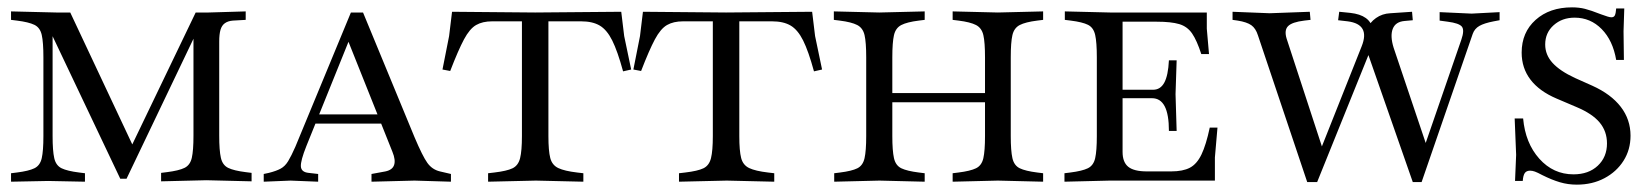

<svg xmlns="http://www.w3.org/2000/svg" viewBox="-20 -491 4490 522"><path d="M10 3V-20L26 -22Q58 -26 73.5 -33.5Q89 -41 93.5 -61Q98 -81 98 -121V-335Q98 -376 93.5 -396Q89 -416 73.5 -423.5Q58 -431 26 -435L10 -437V-460L133 -457H171L353 -70H326L512 -457H547L648 -460V-437L613 -435Q600 -434 591.5 -428Q583 -422 579.5 -410Q576 -398 576 -378V-122Q576 -82 580.5 -62Q585 -42 600.5 -34.5Q616 -27 648 -23L664 -21V2L541 -1L418 2V-21L434 -23Q466 -27 481.5 -34.5Q497 -42 501.5 -62Q506 -82 506 -122V-420L521 -417L324 -5H307L109 -422L123 -425V-121Q123 -81 127.5 -61Q132 -41 147.5 -33.5Q163 -26 195 -22L211 -20V3L111 1Z M697 3V-18L711 -21Q731 -26 743 -32.5Q755 -39 763.5 -53Q772 -67 783 -92L934 -457H967L1107 -118Q1129 -66 1142 -48Q1155 -30 1176 -25L1206 -18V3L1107 0L990 3V-18L1028 -25Q1047 -29 1051.5 -42.5Q1056 -56 1047 -78L916 -406H939L813 -94Q797 -54 798 -38.5Q799 -23 819 -21L845 -18V3L770 0ZM829 -155 840 -180H1013L1022 -155Z M1307 3V-20L1324 -22Q1358 -26 1373.5 -33.5Q1389 -41 1394 -61Q1399 -81 1399 -121V-449H1471V-121Q1471 -81 1476 -61.5Q1481 -42 1498 -34Q1515 -26 1549 -22L1566 -20V3L1437 0ZM1674 -297Q1659 -352 1644.5 -381Q1630 -410 1610.5 -421.5Q1591 -433 1560 -433H1318Q1292 -433 1274.5 -423Q1257 -413 1241.5 -384Q1226 -355 1204 -298L1183 -302L1201 -393L1209 -459L1435 -457L1669 -459L1677 -393L1696 -302Z M1826 3V-20L1843 -22Q1877 -26 1892.5 -33.5Q1908 -41 1913 -61Q1918 -81 1918 -121V-449H1990V-121Q1990 -81 1995 -61.5Q2000 -42 2017 -34Q2034 -26 2068 -22L2085 -20V3L1956 0ZM2193 -297Q2178 -352 2163.5 -381Q2149 -410 2129.5 -421.5Q2110 -433 2079 -433H1837Q1811 -433 1793.5 -423Q1776 -413 1760.5 -384Q1745 -355 1723 -298L1702 -302L1720 -393L1728 -459L1954 -457L2188 -459L2196 -393L2215 -302Z M2248 3V-20L2264 -22Q2296 -26 2311 -33.5Q2326 -41 2330.5 -61Q2335 -81 2335 -121V-335Q2335 -376 2330.5 -395.5Q2326 -415 2310.5 -423Q2295 -431 2263 -435L2247 -437V-460L2370 -457H2371L2494 -460V-437L2478 -435Q2446 -431 2430.5 -423Q2415 -415 2410.5 -395.5Q2406 -376 2406 -335V-121Q2406 -81 2410.5 -61Q2415 -41 2430.5 -33.5Q2446 -26 2478 -22L2494 -20V3L2371 0ZM2400 -213V-238H2664V-213ZM2570 3V-20L2586 -22Q2618 -26 2633.5 -33.5Q2649 -41 2653.5 -61Q2658 -81 2658 -121V-335Q2658 -376 2653.5 -395.5Q2649 -415 2633.5 -423Q2618 -431 2586 -435L2570 -437V-460L2693 -457L2816 -460V-437L2800 -435Q2768 -431 2752.5 -423Q2737 -415 2732.5 -395.5Q2728 -376 2728 -335V-121Q2728 -81 2732.5 -61Q2737 -41 2752.5 -33.5Q2768 -26 2800 -22L2816 -20V3L2693 0Z M2874 3V-20L2890 -22Q2922 -26 2937.5 -33.5Q2953 -41 2957.5 -61Q2962 -81 2962 -121V-335Q2962 -376 2957.5 -396Q2953 -416 2938 -423.5Q2923 -431 2891 -435L2875 -437V-460L2998 -457H3261V-413L3267 -344H3246Q3234 -381 3221 -400Q3208 -419 3186 -425.5Q3164 -432 3125 -432H3032V-78Q3032 -50 3047.5 -37.5Q3063 -25 3098 -25H3164Q3196 -25 3215 -35Q3234 -45 3246.5 -71Q3259 -97 3269 -144H3290L3283 -63V0H2997ZM3158 -135Q3158 -180 3146.5 -202Q3135 -224 3112 -224H3022V-247H3115Q3135 -247 3145.5 -266.5Q3156 -286 3158 -327H3179L3176 -235L3179 -135Z M3534 4 3400 -395Q3394 -414 3382 -422.5Q3370 -431 3345 -435L3331 -437V-459L3432 -455L3541 -459L3543 -437L3526 -435Q3493 -431 3482 -420Q3471 -409 3478 -386L3584 -62L3562 -63L3682 -365Q3694 -395 3684.5 -412Q3675 -429 3644 -433L3618 -436L3621 -459L3651 -456Q3705 -450 3712 -412L3696 -411Q3704 -430 3721 -442Q3738 -454 3760 -455L3819 -459L3821 -436L3799 -434Q3774 -432 3766.5 -412.5Q3759 -393 3769 -361L3866 -73H3846L3953 -383Q3962 -409 3954.5 -418.5Q3947 -428 3916 -432L3894 -435V-458L3981 -454L4057 -458V-436L4041 -433Q4015 -428 4002 -420.5Q3989 -413 3984 -399L3845 4H3821L3690 -371L3712 -370L3561 4Z M4267 11Q4243 11 4221 4.5Q4199 -2 4173 -15Q4160 -22 4153 -24.5Q4146 -27 4140 -27Q4130 -27 4125.5 -20.5Q4121 -14 4120 1H4099L4102 -70L4098 -169H4121Q4127 -102 4165 -59.5Q4203 -17 4258 -17Q4299 -17 4324 -40.5Q4349 -64 4349 -101Q4349 -134 4329 -158Q4309 -182 4266 -200L4212 -223Q4165 -243 4141 -274.5Q4117 -306 4117 -348Q4117 -403 4155 -437Q4193 -471 4254 -471Q4273 -471 4289 -467Q4305 -463 4333 -452Q4344 -448 4350.5 -446Q4357 -444 4361 -444Q4368 -444 4370.5 -449.5Q4373 -455 4374 -468H4396L4394 -406L4395 -328H4374Q4365 -381 4334.5 -412Q4304 -443 4261 -443Q4227 -443 4204 -422.5Q4181 -402 4181 -370Q4181 -342 4201 -320Q4221 -298 4262 -279L4309 -258Q4360 -235 4386.5 -200.5Q4413 -166 4413 -122Q4413 -84 4394 -54Q4375 -24 4342 -6.5Q4309 11 4267 11Z"/></svg>

Font: Baskervville SC
Style: Regular
Weight: 400
Designer: Alexis Faudot, Rémi Forte, Morgane Pierson, Rafael Ribas, Tanguy Vanlaeys, Rosalie Wagner, Thomas Huot-Marchand
Foundry: ANRT
Version: Version 1.100